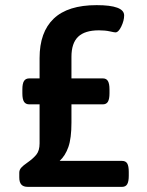

<svg xmlns="http://www.w3.org/2000/svg" viewBox="-20 -727 570 747"><path d="M55 -37V-55Q55 -66 62.5 -74.5Q70 -83 86 -94Q109 -110 121.5 -125.5Q134 -141 134 -169V-321H94Q80 -321 73.5 -331Q67 -341 67 -364V-379Q67 -402 73.5 -412Q80 -422 94 -422H134V-501Q134 -602 189 -654.5Q244 -707 356 -707Q463 -707 463 -667Q463 -647 452 -624Q441 -601 429 -601Q425 -601 407 -605Q389 -609 365 -609Q310 -609 284 -584Q258 -559 258 -506V-422H380Q394 -422 400 -411.5Q406 -401 406 -379V-364Q406 -342 400 -331.5Q394 -321 380 -321H258V-250Q258 -189 246 -155Q234 -121 212 -101H455Q469 -101 475 -91Q481 -81 481 -58V-43Q481 -21 475 -10.5Q469 0 455 0H88Q71 0 63 -9Q55 -18 55 -37Z"/></svg>

Font: Asap-SemiBold
Style: Regular
Weight: 600
Designer: Pablo Cosgaya
Foundry: Omnibus-Type
Version: Version 2.000; ttfautohint (v1.8)